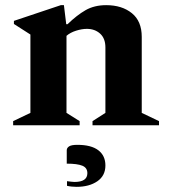

<svg xmlns="http://www.w3.org/2000/svg" viewBox="-20 -486 658 745"><path d="M31 0V-16L98 -48V-352L34 -393V-405L216 -466H228L237 -392H242Q278 -427 312 -446.5Q346 -466 392 -466Q453 -466 491.5 -435Q530 -404 530 -343V-48L597 -16V0H339V-16L389 -48V-302Q389 -337 368.5 -355.5Q348 -374 317 -374Q298 -374 275.5 -367Q253 -360 238 -347V-48L289 -16V0ZM277 239Q269 239 258.5 238Q248 237 240 235V217Q248 218 256 219Q264 220 269 220Q319 220 319 186Q319 165 299.5 157Q280 149 239 149V97Q239 88 248 82Q257 76 280 76Q334 76 361.5 97Q389 118 389 156Q389 196 357.5 217.5Q326 239 277 239Z"/></svg>

Font: Spectral
Style: Bold
Weight: 700
Designer: Jean-Baptiste Levee
Foundry: Production Type
Version: Version 2.001